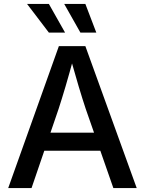

<svg xmlns="http://www.w3.org/2000/svg" viewBox="-20 -964 743 984"><path d="M22 0 281.7 -727.5H417.5L680.7 0H561L419.4 -405.8Q402.8 -455.6 383.1 -521.5Q363.3 -587.4 336.9 -681.2H360.8Q335.4 -586.9 315.7 -520.3Q295.9 -453.6 280.3 -405.8L141.6 0ZM163.6 -191.4V-284.2H539.6V-191.4ZM392.1 -796.9 309.1 -943.8H417.5L473.6 -796.9ZM230.5 -796.9 118.7 -943.8H230.5L313.5 -796.9Z"/></svg>

Font: Inter 17pt Medium
Style: Regular
Weight: 500
Version: Version 4.001;git-66647c0bb